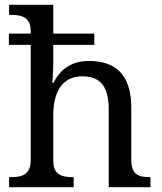

<svg xmlns="http://www.w3.org/2000/svg" viewBox="-20 -780 675 800"><path d="M18 0H287V-42H284C240 -42 202 -50 202 -109V-300C202 -398 240 -462 323 -462C404 -462 433 -412 433 -325V0H607V-42H604C559 -42 527 -51 527 -114V-330C527 -467 464 -526 350 -526C282 -526 233 -495 203 -435H198C198 -435 202 -484 202 -520V-593H373V-640H202V-760H18V-718H26C70 -718 108 -709 108 -650V-640H17V-593H108V-114C108 -51 71 -42 26 -42H18Z"/></svg>

Font: Noto Serif
Style: Regular
Weight: 400
Designer: Monotype Design Team
Foundry: Monotype Imaging Inc.
Version: Version 2.015